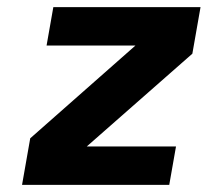

<svg xmlns="http://www.w3.org/2000/svg" viewBox="-20 -520 584 540"><path d="M130 -500H544L521 -369L224 -108H475L456 0H42L65 -131L361 -392H111Z"/></svg>

Font: Overused Grotesk
Style: Bold Italic
Weight: 700
Italic angle: -10°
Version: Version 0.003